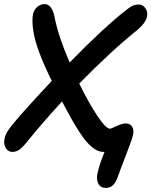

<svg xmlns="http://www.w3.org/2000/svg" viewBox="-27 -730 737 935"><path d="M-4.9 -53.2Q-2.4 -69.3 6.8 -85.7Q16.1 -102.1 38.1 -128.9Q97.7 -200.2 225.1 -335.9Q150.4 -487.3 136.2 -573.2Q127 -630.9 133.8 -661.1Q138.2 -681.6 153.8 -695.8Q169.4 -710 190.9 -710Q224.1 -710 237.8 -651.9Q254.4 -560.1 312 -425.8Q481 -597.7 582 -676.8Q605.5 -696.3 619.1 -702.1Q632.8 -708 648.9 -708Q668.5 -708 680.9 -690.4Q693.4 -672.9 689 -648.9Q682.6 -619.1 643.1 -585Q518.1 -485.4 358.9 -323.2Q404.8 -229 447 -166Q489.3 -103 508.8 -103Q512.7 -103 540.3 -116Q567.9 -128.9 585 -128.9Q605.5 -128.9 615.7 -114.5Q626 -100.1 621.1 -74.2Q616.7 -52.2 587.9 21.7Q559.1 95.7 548.8 125Q539.6 153.8 525.4 169.4Q511.2 185.1 488.8 185.1Q462.9 185.1 452.4 165.5Q441.9 146 446.8 119.1Q454.6 77.6 481.9 9.8H476.1Q457 9.8 437.3 -2.4Q417.5 -14.6 399.4 -34.2Q381.3 -53.7 359.6 -87.4Q337.9 -121.1 319.3 -154.1Q300.8 -187 274.9 -235.8Q181.2 -133.8 110.8 -46.9Q84 -12.7 67.9 -1.5Q51.8 9.8 32.2 9.8Q12.7 9.8 1 -9.5Q-10.7 -28.8 -4.9 -53.2Z"/></svg>

Font: Shantell Sans Normal
Style: Italic
Weight: 500
Italic angle: -11.31°
Designer: Stephen Nixon, Anya Danilova, Shantell Martin
Foundry: Arrow Type
Version: Version 1.006;[559af2be0]